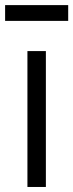

<svg xmlns="http://www.w3.org/2000/svg" viewBox="-29 -743 291 763"><path d="M153.3 0H80V-540H153.3ZM242 -660H-8.7V-722.7H242Z"/></svg>

Font: Manrope Variable Light
Style: Regular
Weight: 200
Designer: Mikhail Sharanda
Foundry: Mikhail Sharanda
Version: Version 4.505